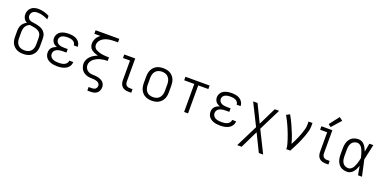

<svg xmlns="http://www.w3.org/2000/svg" viewBox="-9 -1796 6066 3031"><g transform="rotate(20 3024.0 -280.0)"><path d="M288 8Q322 8 355.5 0.5Q389 -7 417.5 -26Q446 -45 465 -73Q484 -101 491.5 -134.5Q499 -168 499 -202V-307Q499 -332 496.5 -356.5Q494 -381 483 -403.5Q472 -426 454.5 -443.5Q437 -461 415.5 -472.5Q394 -484 370.5 -491Q347 -498 323 -503Q299 -508 274.5 -510.5Q250 -513 226 -520.5Q202 -528 187.5 -549Q173 -570 173 -595Q173 -621 188.5 -644Q204 -667 229.5 -675.5Q255 -684 281 -684Q328 -684 373.5 -670Q419 -656 461 -635V-694Q418 -717 371 -730Q324 -743 276 -743Q244 -743 213 -735Q182 -727 157 -706Q132 -685 119.5 -655Q107 -625 107 -594Q107 -569 115 -545.5Q123 -522 139.5 -503Q156 -484 178 -474Q147 -460 122.5 -434.5Q98 -409 87.5 -375.5Q77 -342 77 -307V-202Q77 -168 84.5 -134.5Q92 -101 111.5 -73Q131 -45 159.5 -26Q188 -7 221 0.5Q254 8 288 8ZM288 -52Q258 -52 229.5 -61Q201 -70 180.5 -92Q160 -114 152 -143Q144 -172 144 -202V-307Q144 -339 152 -370Q160 -401 182.5 -424.5Q205 -448 235 -458Q259 -454 282 -450.5Q305 -447 328 -441.5Q351 -436 372 -425.5Q393 -415 408.5 -396Q424 -377 428.5 -354Q433 -331 433 -307V-202Q433 -172 424.5 -143Q416 -114 395.5 -92Q375 -70 346.5 -61Q318 -52 288 -52Z M861 8Q898 8 934.5 1.5Q971 -5 1003.5 -22.5Q1036 -40 1056.5 -72Q1077 -104 1077 -141V-142H1011Q1011 -118 995 -98Q979 -78 956.5 -68Q934 -58 910 -55Q886 -52 861 -52Q836 -52 811.5 -55.5Q787 -59 764 -69.5Q741 -80 726.5 -101.5Q712 -123 712 -147Q712 -168 721 -186.5Q730 -205 747 -217Q764 -229 783.5 -235.5Q803 -242 823.5 -244Q844 -246 864 -246H925V-305H864Q841 -305 818.5 -308.5Q796 -312 775 -321.5Q754 -331 741 -351Q728 -371 728 -393Q728 -416 741 -435Q754 -454 774.5 -463Q795 -472 817 -475.5Q839 -479 861 -479Q883 -479 905 -475.5Q927 -472 947.5 -462.5Q968 -453 981.5 -434.5Q995 -416 995 -393V-392H1061V-395Q1061 -429 1042.5 -460Q1024 -491 994 -508.5Q964 -526 930 -532Q896 -538 861 -538Q827 -538 792.5 -532Q758 -526 727 -508.5Q696 -491 678.5 -460Q661 -429 661 -395Q661 -368 672.5 -342.5Q684 -317 706 -301Q728 -285 754 -277Q732 -270 711.5 -258.5Q691 -247 675 -230.5Q659 -214 652 -191.5Q645 -169 645 -146Q645 -116 657 -88Q669 -60 692.5 -40.5Q716 -21 744 -10.5Q772 0 802 4Q832 8 861 8Z M1440 205H1497Q1525 205 1552.5 198Q1580 191 1602 172.5Q1624 154 1633.5 127.5Q1643 101 1643 73Q1643 43 1628.5 16.5Q1614 -10 1588.5 -25.5Q1563 -41 1534 -48.5Q1505 -56 1475.5 -57.5Q1446 -59 1416 -61Q1386 -63 1359.5 -77.5Q1333 -92 1318 -118.5Q1303 -145 1303 -175Q1303 -205 1318 -232Q1333 -259 1356.5 -278Q1380 -297 1407 -310Q1434 -323 1463 -330.5Q1492 -338 1522 -341.5Q1552 -345 1582 -345V-404Q1559 -404 1536.5 -405Q1514 -406 1491.5 -408.5Q1469 -411 1447 -415.5Q1425 -420 1403.5 -427.5Q1382 -435 1362 -446Q1342 -457 1330.5 -477.5Q1319 -498 1319 -520Q1319 -554 1338 -584Q1357 -614 1386 -632Q1415 -650 1448 -659.5Q1481 -669 1514.5 -672.5Q1548 -676 1582 -676H1635V-735H1237V-676H1340Q1314 -658 1294 -633.5Q1274 -609 1263.5 -579Q1253 -549 1253 -518Q1253 -488 1265 -460.5Q1277 -433 1301.5 -416Q1326 -399 1353 -388Q1380 -377 1408 -370Q1375 -358 1345 -340.5Q1315 -323 1290.5 -298Q1266 -273 1251.5 -241Q1237 -209 1237 -174Q1237 -154 1241.5 -135Q1246 -116 1254.5 -98Q1263 -80 1275.5 -64.5Q1288 -49 1304 -37.5Q1320 -26 1338 -18Q1356 -10 1375.5 -6Q1395 -2 1414.5 -1Q1434 0 1454 0.5Q1474 1 1493.5 4Q1513 7 1531.5 14.5Q1550 22 1563.5 37.5Q1577 53 1577 73Q1577 93 1567 111.5Q1557 130 1537.5 137.5Q1518 145 1497 145H1440Z M2054 0H2103V-60H2054Q2032 -60 2012.5 -70Q1993 -80 1985 -100.5Q1977 -121 1977 -143V-530H1793V-471H1911V-143Q1911 -114 1919 -86Q1927 -58 1948 -37Q1969 -16 1997 -8Q2025 0 2054 0Z M2448 8Q2483 8 2516.5 0Q2550 -8 2578.5 -28.5Q2607 -49 2626 -78.5Q2645 -108 2652 -142Q2659 -176 2659 -210V-320Q2659 -355 2652 -389Q2645 -423 2626 -452.5Q2607 -482 2578.5 -502Q2550 -522 2516.5 -530Q2483 -538 2448 -538Q2414 -538 2380 -530Q2346 -522 2317.5 -502Q2289 -482 2270.5 -452.5Q2252 -423 2244.5 -389Q2237 -355 2237 -320V-210Q2237 -176 2244.5 -142Q2252 -108 2270.5 -78.5Q2289 -49 2317.5 -28.5Q2346 -8 2380 0Q2414 8 2448 8ZM2448 -52Q2418 -52 2388.5 -62Q2359 -72 2339 -96Q2319 -120 2311.5 -150Q2304 -180 2304 -210V-320Q2304 -351 2311.5 -380.5Q2319 -410 2339 -434Q2359 -458 2388.5 -468.5Q2418 -479 2448 -479Q2479 -479 2508 -468.5Q2537 -458 2557 -434Q2577 -410 2585 -380.5Q2593 -351 2593 -320V-210Q2593 -180 2585 -150Q2577 -120 2557 -96Q2537 -72 2508 -62Q2479 -52 2448 -52Z M2991 0H3057V-471H3227V-530H2821V-471H2991Z M3597 8Q3634 8 3670.5 1.5Q3707 -5 3739.5 -22.5Q3772 -40 3792.5 -72Q3813 -104 3813 -141V-142H3747Q3747 -118 3731 -98Q3715 -78 3692.5 -68Q3670 -58 3646 -55Q3622 -52 3597 -52Q3572 -52 3547.5 -55.5Q3523 -59 3500 -69.5Q3477 -80 3462.5 -101.5Q3448 -123 3448 -147Q3448 -168 3457 -186.5Q3466 -205 3483 -217Q3500 -229 3519.5 -235.5Q3539 -242 3559.5 -244Q3580 -246 3600 -246H3661V-305H3600Q3577 -305 3554.5 -308.5Q3532 -312 3511 -321.5Q3490 -331 3477 -351Q3464 -371 3464 -393Q3464 -416 3477 -435Q3490 -454 3510.5 -463Q3531 -472 3553 -475.5Q3575 -479 3597 -479Q3619 -479 3641 -475.5Q3663 -472 3683.5 -462.5Q3704 -453 3717.5 -434.5Q3731 -416 3731 -393V-392H3797V-395Q3797 -429 3778.5 -460Q3760 -491 3730 -508.5Q3700 -526 3666 -532Q3632 -538 3597 -538Q3563 -538 3528.5 -532Q3494 -526 3463 -508.5Q3432 -491 3414.5 -460Q3397 -429 3397 -395Q3397 -368 3408.5 -342.5Q3420 -317 3442 -301Q3464 -285 3490 -277Q3468 -270 3447.5 -258.5Q3427 -247 3411 -230.5Q3395 -214 3388 -191.5Q3381 -169 3381 -146Q3381 -116 3393 -88Q3405 -60 3428.5 -40.5Q3452 -21 3480 -10.5Q3508 0 3538 4Q3568 8 3597 8Z M3958 205H4032L4176 -91L4321 205H4394L4211 -163L4394 -530H4321L4176 -234L4032 -530H3958L4141 -163Z M4708 0H4774Q4795 -38 4814.5 -76Q4834 -114 4852.5 -152.5Q4871 -191 4887.5 -230.5Q4904 -270 4918.5 -310.5Q4933 -351 4944 -392.5Q4955 -434 4955 -477V-530H4889V-477Q4889 -437 4878.5 -398.5Q4868 -360 4854.5 -322.5Q4841 -285 4825.5 -248.5Q4810 -212 4793 -176.5Q4776 -141 4757 -106Q4738 -181 4709 -254.5Q4680 -328 4647.5 -399Q4615 -470 4576 -538L4519 -508Q4538 -474 4556 -439.5Q4574 -405 4590 -369.5Q4606 -334 4621 -298Q4636 -262 4649.5 -225.5Q4663 -189 4675 -152Q4687 -115 4697.5 -77Q4708 -39 4708 0Z M5366 0H5415V-60H5366Q5344 -60 5324.5 -70Q5305 -80 5297 -100.5Q5289 -121 5289 -143V-530H5105V-471H5223V-143Q5223 -114 5231 -86Q5239 -58 5260 -37Q5281 -16 5309 -8Q5337 0 5366 0ZM5246 -567 5384 -723 5328 -765 5201 -601Z M5728 8Q5758 8 5785 -6Q5812 -20 5831 -43.5Q5850 -67 5863 -94Q5876 -121 5886 -149Q5892 -112 5899 -74.5Q5906 -37 5913 0H5979Q5964 -67 5950 -134.5Q5936 -202 5920 -268Q5935 -333 5948.5 -399Q5962 -465 5977 -530H5911Q5904 -494 5897.5 -458Q5891 -422 5885 -387Q5875 -414 5861.5 -440Q5848 -466 5829.5 -489Q5811 -512 5784 -525Q5757 -538 5728 -538Q5687 -538 5648.5 -522.5Q5610 -507 5585 -474Q5560 -441 5550.5 -401Q5541 -361 5541 -320V-210Q5541 -169 5550.5 -129Q5560 -89 5585 -56Q5610 -23 5648.5 -7.5Q5687 8 5728 8ZM5728 -52Q5700 -52 5674 -64.5Q5648 -77 5633 -101.5Q5618 -126 5613 -154Q5608 -182 5608 -210V-320Q5608 -348 5613 -376Q5618 -404 5633 -428.5Q5648 -453 5674 -466Q5700 -479 5728 -479Q5755 -479 5777 -462Q5799 -445 5812 -421Q5825 -397 5834 -372Q5843 -347 5850 -321Q5857 -295 5863 -269Q5857 -242 5850.5 -215Q5844 -188 5834.5 -162.5Q5825 -137 5812.5 -112.5Q5800 -88 5777.5 -70Q5755 -52 5728 -52Z"/></g></svg>

Font: Iosevka Sparkle Light
Style: Regular
Weight: 300
Designer: Belleve Invis
Foundry: Belleve Invis
Version: Version 4.5.0; ttfautohint (v1.8.3)